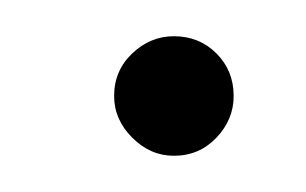

<svg xmlns="http://www.w3.org/2000/svg" viewBox="-20 -368 169 106"><path d="M76 -282Q63 -282 53 -292Q43 -302 43 -315Q43 -329 53 -338.5Q63 -348 76 -348Q90 -348 99.5 -338.5Q109 -329 109 -315Q109 -302 99.5 -292Q90 -282 76 -282Z"/></svg>

Font: DM Sans 36pt Thin
Style: Italic
Weight: 250
Italic angle: -10°
Designer: Colophon Foundry, Jonny Pinhorn
Foundry: Colophon Foundry
Version: Version 4.004;gftools[0.9.30]